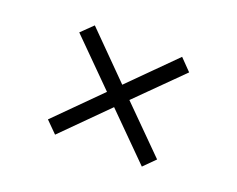

<svg xmlns="http://www.w3.org/2000/svg" viewBox="-70 -594 735 596"><g transform="rotate(20 297.5 -296.5)"><path d="M154 -116 297 -259 441 -115 478 -152 334 -296 479 -440 442 -478 297 -333 154 -477 116 -440 260 -296 117 -153Z"/></g></svg>

Font: Uncut Sans Light
Style: Regular
Weight: 300
Designer: Kasper Nordkvist
Foundry: UNCUT.wtf
Version: Version 1.304;Glyphs 3.2 (3246)